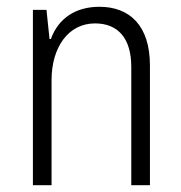

<svg xmlns="http://www.w3.org/2000/svg" viewBox="-20 -546 533 566"><path d="M77 0H132V-310C132 -406 181 -477 260 -477C328 -477 367 -433 367 -349V0H422V-353C422 -471 362 -526 273 -526C203 -526 152 -492 130 -431H126L117 -517H77Z"/></svg>

Font: Noto Sans Thai UI Condensed Light
Style: Regular
Weight: 300
Width: 3
Designer: Monotype Design Team
Foundry: Monotype Imaging Inc.
Version: Version 1.901